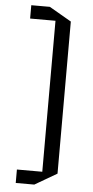

<svg xmlns="http://www.w3.org/2000/svg" viewBox="-62 -766 486 1001"><g transform="rotate(5 181.5 -265.0)"><path d="M192.9 129.9V-660.2H60.1V-730H157.2L272.9 -663.1V132.8L157.2 200.2H60.1V129.9Z"/></g></svg>

Font: Quantico
Style: Regular
Weight: 400
Designer: Matt Desmond
Foundry: MADtype
Version: Version 2.002